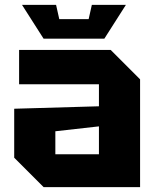

<svg xmlns="http://www.w3.org/2000/svg" viewBox="-20 -764 640 784"><path d="M38 -120V-320L384 -330V-420H58V-560H432L552 -440V0H158ZM206 -228V-134H384V-248ZM355 -744H494L406 -606H158L70 -744H209L222 -686H342Z"/></svg>

Font: Tektur
Style: Bold
Weight: 700
Designer: Adam Jagosz
Foundry: Adam Jagosz
Version: Version 1.005;gftools[0.9.30]